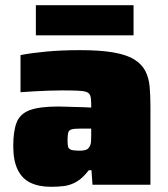

<svg xmlns="http://www.w3.org/2000/svg" viewBox="-20 -711 647 739"><path d="M177 8Q130 8 97.5 -7.5Q65 -23 48 -58Q31 -93 31 -149Q31 -206 44 -239.5Q57 -273 94.5 -287Q132 -301 204 -301Q212 -301 227 -300.5Q242 -300 260.5 -299.5Q279 -299 297.5 -298.5Q316 -298 331 -297V-313Q331 -332 327.5 -342.5Q324 -353 313 -357Q302 -361 279 -362Q256 -363 218 -363Q194 -363 166.5 -362Q139 -361 111.5 -359.5Q84 -358 59 -356V-499Q100 -507 158 -512.5Q216 -518 288 -518Q367 -518 417.5 -509Q468 -500 497 -482Q526 -464 539.5 -437.5Q553 -411 556 -377Q559 -343 559 -301V0H336L332 -56H322Q298 -25 274.5 -11.5Q251 2 227 5Q203 8 177 8ZM286 -131Q298 -131 306.5 -133Q315 -135 319.5 -139.5Q324 -144 327 -151Q330 -158 330.5 -167.5Q331 -177 331 -189V-216H288Q266 -216 255.5 -213Q245 -210 242.5 -200.5Q240 -191 240 -169Q240 -155 242 -146.5Q244 -138 254 -134.5Q264 -131 286 -131ZM118 -575V-691H494V-575Z"/></svg>

Font: Saira SemiExpanded Black
Style: Regular
Weight: 900
Width: 6
Designer: Hector Gatti with collaboration of the Omnibus-Type team
Foundry: Omnibus-Type
Version: Version 1.101